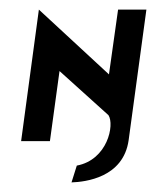

<svg xmlns="http://www.w3.org/2000/svg" viewBox="-20 -294 325 400"><path d="M24 0H84L104 -146L206 -54C219 -34 204 39 140 51L129 86C158 85 237 76 248 -2L285 -274H226L207 -139L61 -274Z"/></svg>

Font: Hussar Tani
Style: DwaKurs
Weight: 700
Foundry: Cannot Into Space Fonts
Version: Version 0.92